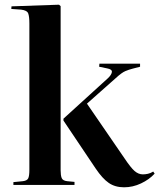

<svg xmlns="http://www.w3.org/2000/svg" viewBox="-20 -787 678 817"><path d="M37 0V-12L77 -16Q95 -18 100 -28Q105 -38 105 -65V-687Q105 -717 100 -730Q95 -743 70 -746L28 -749L29 -760L231 -767L238 -761V-62Q238 -41 242.5 -29.5Q247 -18 266 -16L297 -13V0ZM508 10Q470 10 443 -8.5Q416 -27 387 -70L250 -274V-282L439 -454Q454 -468 456 -480Q458 -492 436 -496L402 -503L403 -516H576V-503L545 -495Q529 -491 513.5 -484.5Q498 -478 473 -455L350 -346L510 -113Q536 -74 552.5 -59.5Q569 -45 588 -45Q598 -45 609.5 -47.5Q621 -50 632 -57L638 -48Q615 -23 580 -6.5Q545 10 508 10Z"/></svg>

Font: Literata 72pt SemiBold
Style: Regular
Weight: 600
Designer: Latin by Veronika Burian and Jose Scaglione. Greek by Irene Vlachou. Cyrillic by Vera Evstafieva.
Foundry: TypeTogether
Version: Version 3.002